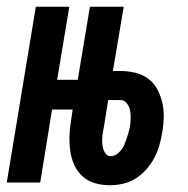

<svg xmlns="http://www.w3.org/2000/svg" viewBox="-36 -540 556 568"><path d="M289 8Q266 8 245 2Q224 -4 208.5 -18Q193 -32 184 -51.5Q175 -71 172 -92.5Q169 -114 169.5 -136.5Q170 -159 174 -182L179 -216H118L83 0H-16L70 -520H169L133 -304H194L230 -520H330L298 -330H319Q342 -330 363.5 -325Q385 -320 402 -307.5Q419 -295 429 -276.5Q439 -258 444 -237Q449 -216 448.5 -193.5Q448 -171 444 -149Q441 -130 435.5 -110.5Q430 -91 420.5 -73Q411 -55 397 -39Q383 -23 365.5 -12Q348 -1 328 3.5Q308 8 289 8ZM291 -78Q300 -78 308 -83Q316 -88 322 -95.5Q328 -103 331.5 -111Q335 -119 338 -128Q341 -137 343.5 -145.5Q346 -154 348 -163Q350 -175 350.5 -187.5Q351 -200 349 -212Q347 -224 339.5 -234Q332 -244 320 -244H284L272 -168Q270 -159 268.5 -150Q267 -141 266.5 -132.5Q266 -124 266.5 -115.5Q267 -107 269.5 -99Q272 -91 277.5 -84.5Q283 -78 291 -78Z"/></svg>

Font: Iosevka Curly Semibold
Style: Italic
Weight: 600
Italic angle: -9°
Monospace: yes
Designer: Belleve Invis
Foundry: Belleve Invis
Version: Version 22.1.2; ttfautohint (v1.8.4)